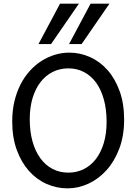

<svg xmlns="http://www.w3.org/2000/svg" viewBox="-20 -1011 753 1043"><path d="M654.3 -361.3Q654.3 -273.4 628.2 -204.1Q602.1 -134.8 558.8 -86.7Q515.6 -38.6 460.4 -13.2Q405.3 12.2 346.7 12.2Q287.6 12.2 233.4 -11.7Q179.2 -35.6 137.7 -82Q96.2 -128.4 71.3 -196Q46.4 -263.7 46.4 -351.6Q46.4 -410.2 58.3 -460.4Q70.3 -510.7 91.6 -552.2Q112.8 -593.8 142.1 -626Q171.4 -658.2 205.8 -680.2Q240.2 -702.1 278.6 -713.6Q316.9 -725.1 356.4 -725.1Q414.6 -725.1 468.5 -701.2Q522.5 -677.2 563.7 -630.9Q605 -584.5 629.6 -516.8Q654.3 -449.2 654.3 -361.3ZM559.1 -349.1Q559.1 -416.5 544.2 -470.5Q529.3 -524.4 502 -562Q474.6 -599.6 436.3 -619.6Q397.9 -639.6 351.6 -639.6Q305.2 -639.6 266.6 -620.4Q228 -601.1 200.2 -565.2Q172.4 -529.3 157 -478.3Q141.6 -427.2 141.6 -363.8Q141.6 -296.9 156.5 -243.2Q171.4 -189.5 199 -151.6Q226.6 -113.8 265.1 -93.5Q303.7 -73.2 351.6 -73.2Q396.5 -73.2 434.6 -92Q472.7 -110.8 500.2 -146.2Q527.8 -181.6 543.5 -232.9Q559.1 -284.2 559.1 -349.1ZM408.7 -991.2 257.3 -771.5H189L306.2 -991.2ZM574.7 -991.2 423.3 -771.5H355L472.2 -991.2Z"/></svg>

Font: Andika New Basic
Style: Regular
Weight: 400
Designer: Victor Gaultney, Annie Olsen, Julie Remington, Don Collingsworth, Eric Hays
Foundry: SIL International
Version: Version 5.500; ttfautohint (v1.8.3)